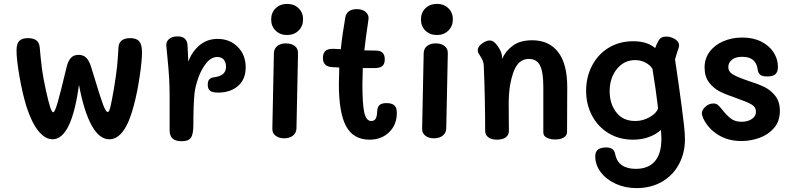

<svg xmlns="http://www.w3.org/2000/svg" viewBox="-20 -717 4080 987"><path d="M116 -169Q95 -238 80 -324.5Q65 -411 65 -457Q65 -493 79.5 -507Q94 -521 123 -521Q150 -521 165.5 -510.5Q181 -500 184 -475Q190 -406 196 -361Q202 -316 217 -248Q229 -195 237.5 -167.5Q246 -140 254 -140Q262 -140 277 -192.5Q292 -245 316 -346L323 -374Q330 -404 344.5 -419.5Q359 -435 384 -435Q408 -435 423 -420.5Q438 -406 448 -374L469 -306Q494 -222 509 -181.5Q524 -141 534 -141Q541 -141 547.5 -167.5Q554 -194 565 -257Q578 -336 582 -376.5Q586 -417 589 -473Q592 -521 650 -521Q682 -521 696 -504Q710 -487 710 -449Q710 -405 698 -324Q686 -243 668 -175Q623 -1 542 -1Q490 -1 450.5 -73.5Q411 -146 386 -281Q348 -1 250 -1Q212 -1 177.5 -43.5Q143 -86 116 -169Z M1243 -371Q1243 -309 1203.5 -275Q1164 -241 1102 -241Q1072 -241 1060 -250.5Q1048 -260 1048 -281Q1048 -301 1056.5 -309.5Q1065 -318 1081 -320Q1142 -327 1142 -374Q1142 -396 1130.5 -410Q1119 -424 1097 -424Q1066 -424 1040.5 -392.5Q1015 -361 999.5 -317Q984 -273 980 -238Q974 -177 974 -76Q974 -26 961 -8.5Q948 9 915 9Q883 9 868 -4Q853 -17 852 -45V-217Q852 -272 849.5 -315Q847 -358 841 -419L835 -481Q833 -503 849 -516.5Q865 -530 893 -530Q940 -530 944 -486Q946 -451 948 -400Q967 -452 1006 -484.5Q1045 -517 1099 -517Q1161 -517 1202 -476Q1243 -435 1243 -371Z M1374 -617Q1374 -652 1397 -674.5Q1420 -697 1457 -697Q1492 -697 1515 -674.5Q1538 -652 1538 -618Q1538 -583 1515 -560Q1492 -537 1456 -537Q1420 -537 1397 -559.5Q1374 -582 1374 -617ZM1380 -56 1388 -444Q1389 -468 1406 -481Q1423 -494 1450 -494Q1478 -494 1495.5 -480.5Q1513 -467 1512 -442L1504 -56Q1503 -33 1485.5 -19.5Q1468 -6 1441 -6Q1414 -6 1396.5 -19.5Q1379 -33 1380 -56Z M2020 -137Q2020 -76 1980.5 -37.5Q1941 1 1880 1Q1797 1 1759.5 -67.5Q1722 -136 1722 -285Q1722 -316 1724 -370L1688 -372Q1640 -374 1640 -419Q1640 -444 1653 -455.5Q1666 -467 1696 -466L1732 -464Q1739 -535 1755 -627Q1763 -670 1814 -670Q1845 -670 1861.5 -654Q1878 -638 1874 -616Q1858 -508 1853 -458L1914 -457Q1958 -456 1958 -412Q1958 -389 1946 -378Q1934 -367 1905 -367H1845Q1843 -315 1843 -285Q1843 -179 1853 -137Q1863 -95 1888 -95Q1904 -95 1911 -106.5Q1918 -118 1919 -145Q1920 -167 1931 -177Q1942 -187 1967 -187Q1995 -187 2007.5 -175Q2020 -163 2020 -137Z M2144 -617Q2144 -652 2167 -674.5Q2190 -697 2227 -697Q2262 -697 2285 -674.5Q2308 -652 2308 -618Q2308 -583 2285 -560Q2262 -537 2226 -537Q2190 -537 2167 -559.5Q2144 -582 2144 -617ZM2150 -56 2158 -444Q2159 -468 2176 -481Q2193 -494 2220 -494Q2248 -494 2265.5 -480.5Q2283 -467 2282 -442L2274 -56Q2273 -33 2255.5 -19.5Q2238 -6 2211 -6Q2184 -6 2166.5 -19.5Q2149 -33 2150 -56Z M2896 -269 2895 -40Q2895 -20 2878 -10Q2861 0 2835 0Q2809 0 2791 -9Q2773 -18 2773 -36V-270Q2773 -347 2756 -380.5Q2739 -414 2699 -414Q2661 -414 2638 -382.5Q2615 -351 2602 -279Q2595 -235 2595 -179L2596 -44Q2596 -22 2579.5 -10.5Q2563 1 2535 1Q2507 1 2490.5 -11Q2474 -23 2474 -44Q2474 -212 2467 -376Q2467 -392 2462 -404Q2457 -416 2450.5 -426Q2444 -436 2442 -440Q2436 -448 2436 -459Q2436 -477 2457.5 -493Q2479 -509 2498 -509Q2508 -509 2517 -503Q2526 -497 2537 -482Q2561 -450 2561 -422V-414Q2579 -455 2616.5 -482.5Q2654 -510 2716 -510Q2802 -510 2849 -449.5Q2896 -389 2896 -269Z M3501 -1Q3501 70 3470 127.5Q3439 185 3382.5 217.5Q3326 250 3252 250Q3194 250 3145.5 228Q3097 206 3068.5 168.5Q3040 131 3040 87Q3040 63 3054 52Q3068 41 3097 41Q3136 41 3142 74Q3157 151 3249 151Q3312 151 3346 112.5Q3380 74 3380 -4Q3380 -25 3377 -49Q3354 -27 3317 -13Q3280 1 3234 1Q3163 1 3108 -32.5Q3053 -66 3023 -123.5Q2993 -181 2993 -250Q2993 -321 3023.5 -379.5Q3054 -438 3109 -471.5Q3164 -505 3235 -505Q3307 -505 3348 -470Q3355 -490 3365 -507Q3376 -529 3405 -529Q3428 -529 3449 -516.5Q3470 -504 3471 -484Q3471 -482 3469 -472Q3463 -456 3450 -412Q3469 -286 3484 -172Q3491 -120 3496 -75.5Q3501 -31 3501 -1ZM3363 -160Q3351 -261 3334 -363Q3325 -380 3300.5 -394Q3276 -408 3245 -408Q3188 -408 3151 -362Q3114 -316 3114 -248Q3114 -184 3148 -139.5Q3182 -95 3246 -95Q3285 -95 3320 -115Q3355 -135 3363 -160Z M3594 -111Q3587 -128 3588 -137Q3590 -155 3608 -170Q3626 -185 3647 -185Q3661 -185 3669 -178.5Q3677 -172 3687 -160Q3715 -124 3737 -107.5Q3759 -91 3792 -91Q3823 -91 3844.5 -105Q3866 -119 3866 -142Q3866 -167 3842.5 -180.5Q3819 -194 3767 -212Q3714 -230 3681.5 -246Q3649 -262 3625.5 -292.5Q3602 -323 3602 -370Q3602 -416 3628 -451Q3654 -486 3698.5 -505Q3743 -524 3796 -524Q3852 -524 3893.5 -503Q3935 -482 3957 -447.5Q3979 -413 3979 -373Q3979 -348 3966.5 -336Q3954 -324 3925 -324Q3897 -324 3887.5 -333Q3878 -342 3875 -358Q3868 -425 3796 -425Q3760 -425 3742 -409.5Q3724 -394 3724 -373Q3724 -348 3748 -334Q3772 -320 3825 -302Q3876 -286 3909 -270Q3942 -254 3965.5 -224Q3989 -194 3989 -147Q3989 -94 3959.5 -59.5Q3930 -25 3884.5 -8.5Q3839 8 3791 8Q3722 8 3670 -25Q3618 -58 3594 -111Z"/></svg>

Font: Mali SemiBold
Style: Regular
Weight: 600
Designer: Kitiyaporn Chalermlarp | Katatrad Aksorn Co.,Ltd.
Foundry: Cadson Demak Co.,Ltd.
Version: Version 1.000; ttfautohint (v1.6)